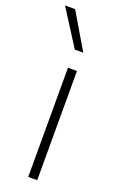

<svg xmlns="http://www.w3.org/2000/svg" viewBox="-186 -850 553 893"><g transform="rotate(20 91.0 -404.0)"><path d="M83 0V-540.5H127.5V0ZM84 -630.5 -29 -808H21L126 -630.5Z"/></g></svg>

Font: Encode Sans XLt
Style: Regular
Weight: 200
Designer: Multiple Designers
Foundry: Impallari Type
Version: Version 3.002; ttfautohint (v1.8.3) -l 8 -r 50 -G 200 -x 14 